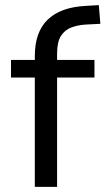

<svg xmlns="http://www.w3.org/2000/svg" viewBox="-20 -730 421 750"><path d="M116 0V-427H23V-496H138L116 -474V-511Q116 -605 166.5 -653.5Q217 -702 315 -707L366 -710L372 -637L314 -634Q283 -632 258 -622.5Q233 -613 218 -589.5Q203 -566 203 -521V-485L185 -496H349V-427H203V0Z"/></svg>

Font: Nunito Sans 7pt SemiCondensed
Style: Regular
Weight: 400
Width: 4
Designer: Vernon Adams
Foundry: Vernon Adams
Version: Version 3.101;gftools[0.9.27]